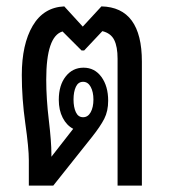

<svg xmlns="http://www.w3.org/2000/svg" viewBox="-20 -578 530 598"><path d="M69.8 0V-79.1Q69.8 -116.7 58.8 -193.8Q47.9 -271 47.9 -344.2Q47.9 -439.9 81.8 -497.6Q115.7 -555.2 180.2 -558.1L237.8 -495.1L295.9 -558.1Q421.9 -555.2 421.9 -386.2V0H346.2V-395Q346.2 -432.6 335.7 -453.6Q325.2 -474.6 298.8 -481L242.2 -420.9H233.9L174.8 -480Q124 -465.3 124 -330.1Q124 -270.5 132.1 -203.4Q140.1 -136.2 140.1 -98.1V-89.8L208 -176.8Q187.5 -187.5 175.3 -211.2Q163.1 -234.9 163.1 -267.1Q163.1 -312.5 184.6 -339.8Q206.1 -367.2 240.2 -367.2Q274.9 -367.2 295.9 -338.4Q316.9 -309.6 316.9 -264.2Q316.9 -231.9 304.7 -208Q292.5 -184.1 266.1 -150.9L146 0ZM271 -268.1Q271 -291.5 262.5 -307.4Q253.9 -323.2 238.8 -323.2Q223.6 -323.2 216.3 -307.6Q209 -292 209 -268.1Q209 -244.1 216.3 -228.5Q223.6 -212.9 238.8 -212.9Q253.9 -212.9 262.5 -228.5Q271 -244.1 271 -268.1Z"/></svg>

Font: Noto Sans Thai Looped ExtraCond
Style: Regular
Weight: 400
Width: 2
Designer: Sasikarn Vongin, Ben Mitchell
Foundry: The Fontpad Ltd
Version: Version 1.00